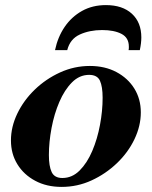

<svg xmlns="http://www.w3.org/2000/svg" viewBox="-20 -721 596 754"><path d="M222 13Q163 13 118.2 -11.1Q73.3 -35.1 48.2 -76.1Q23 -117 23 -169.5Q23 -223 48 -275Q73 -327 116.5 -369Q160 -411 215.8 -436.5Q271.7 -462 333 -462Q392 -462 437.2 -438Q482.3 -414 507.7 -373Q533 -332 533 -279.8Q533 -226.5 508 -174.2Q483 -122 439 -80Q395 -38 339.5 -12.5Q284 13 222 13ZM225 -22Q263.3 -22 292.8 -51.5Q322.2 -81 342.3 -128.1Q362.4 -175.2 372.7 -230.6Q383 -286 383 -337Q383 -381 372.5 -404Q362 -427 330 -427Q292 -427 262.7 -397.5Q233.4 -368.1 213.1 -320.8Q192.8 -273.6 182.4 -218.2Q172 -162.8 172 -112Q172 -68.2 183 -45.1Q194 -22 225 -22ZM196 -524Q207 -576 234 -615.5Q261 -655 302 -678Q343 -701 396 -701Q461 -701 498 -667Q535 -633 535 -574Q535 -563 533.5 -550.5Q532 -538 529 -524H485Q486 -528 486 -531.5Q486 -535 486 -538Q486 -573 457 -588Q428 -603 381 -603Q332 -603 293.5 -585.5Q255 -568 244 -524Z"/></svg>

Font: Libre Bodoni
Style: Italic
Weight: 400
Italic angle: -13°
Designer: Pablo Impallari, Rodrigo Fuenzalida
Foundry: Impallari Type
Version: Version 2.005;gftools[0.9.23]